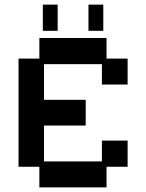

<svg xmlns="http://www.w3.org/2000/svg" viewBox="-20 -797 632 829"><path d="M150 12V-77H60V-544H150V-633H440V-544H531V-432H420V-520H170V-366H350V-255H170V-100H420V-190H531V-77H440V12ZM165 -664V-777H229V-664ZM362 -664V-777H426V-664Z"/></svg>

Font: Pixelify Sans Medium
Style: Regular
Weight: 500
Designer: Stefie Justprince
Foundry: Typecalism Foundryline
Version: Version 1.000;February 13, 2025;FontCreator 15.0.0.3015 64-b